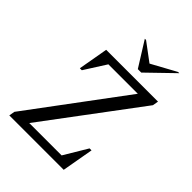

<svg xmlns="http://www.w3.org/2000/svg" viewBox="-243 -983 1103 1103"><g transform="rotate(45 309.0 -431.0)"><path d="M35 0 41 -35 469 -610H230L146 -478H130L162 -660H583L577 -625L147 -50H410L495 -192H511L477 0ZM369 -710 274 -862H284L394 -780L544 -862H554L397 -710Z"/></g></svg>

Font: Spectral SC
Style: Italic
Weight: 400
Italic angle: -10°
Designer: Jean-Baptiste Levee
Foundry: Production Type
Version: Version 2.001